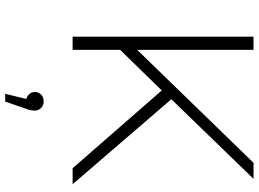

<svg xmlns="http://www.w3.org/2000/svg" viewBox="-149 -591 1001 743"><g transform="rotate(90 351.5 -219.5)"><path d="M330 -345 631 0H693L364 -382L672 -700H610L173 -250V-700H122V0H173V-184ZM398 122.5C391.3 115.5 382.7 112 372 112C361.3 112 352.7 115.3 346 122C339.3 128.7 336 136.7 336 146C336 154 338.5 161 343.5 167C348.5 173 355 177 363 179L343 261H373L399 186C405 171.3 408 158 408 146C408 137.3 404.7 129.5 398 122.5Z"/></g></svg>

Font: Montserrat Custom ExtraLight
Style: Regular
Weight: 300
Designer: Julieta Ulanovsky
Foundry: Julieta Ulanovsky
Version: Version 7.200